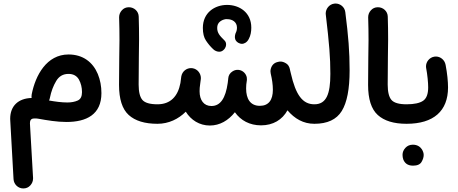

<svg xmlns="http://www.w3.org/2000/svg" viewBox="-20 -667 2593 1086"><path d="M367.7 -358.9C243.7 -358.9 180.2 -240.7 159.2 -132.8C158.7 -128.9 158.2 -125 158.2 -121.1C158.2 -118.7 158.2 -115.7 158.7 -112.8C84.5 -110.8 37.6 -68.8 37.6 4.9C37.6 8.3 37.6 12.2 38.1 16.1L56.6 346.7C58.6 376 82.5 398.9 111.8 398.9C127.9 398.9 141.1 393.1 151.4 381.8C161.6 370.6 167 357.4 167 342.8V338.9L149.4 32.7V29.8C149.4 4.4 164.1 2.9 178.2 2.9C184.6 2.9 191.4 3.4 199.2 4.9C245.6 13.2 301.3 22.9 356 22.9C468.8 22.9 553.7 -19 553.7 -140.1C553.7 -179.2 546.9 -215.3 533.2 -248.5C505.4 -314.9 449.7 -358.9 367.7 -358.9ZM262.2 -113.3C269.5 -150.4 281.7 -182.1 297.9 -209C314 -235.8 336.9 -249 367.7 -249C394.5 -249 414.1 -238.3 426.3 -217.3C438 -195.8 443.8 -171.9 443.8 -146C443.8 -121.6 436 -106 419.9 -98.6C403.8 -91.3 384.3 -87.4 361.3 -87.4C328.1 -87.4 292.5 -92.3 257.3 -98.6C259.8 -103 261.2 -107.9 262.2 -113.3Z M653.3 -187C653.3 -106.4 671.4 -49.8 708 -16.6C744.6 16.6 798.8 33.2 870.6 33.2H871.1C886.2 33.2 899.4 27.8 910.2 17.1C920.9 5.9 926.3 -6.8 926.3 -22C926.3 -52.7 901.9 -77.1 871.1 -77.1H870.6C828.1 -77.1 799.8 -85.4 785.6 -101.6C771.5 -117.7 764.2 -147 764.2 -188.5C764.2 -315.9 766.6 -397.9 766.6 -444.8C766.6 -485.8 766.1 -528.3 764.6 -572.8C764.2 -603.5 738.3 -626 709.5 -626H707C691.9 -625.5 679.7 -620.1 669.4 -608.9C659.2 -597.7 653.8 -584.5 653.8 -569.8V-568.4C655.3 -523.4 655.8 -480.5 655.8 -439.5C655.8 -393.1 653.3 -312 653.3 -187Z M815.9 -22C815.9 -6.8 821.3 5.9 832 17.1C843.3 27.8 856 33.2 871.1 33.2C934.1 33.2 989.3 6.3 1030.8 -35.2C1060.1 12.2 1108.4 43 1167 43C1223.1 43 1271.5 14.6 1308.6 -32.2C1341.8 14.6 1392.6 42 1456.5 42C1524.9 42 1576.7 10.3 1606 -43C1646.5 4.4 1695.8 33.2 1757.8 33.2H1758.3C1773.4 33.2 1786.6 27.8 1797.4 17.1C1808.1 5.9 1813.5 -6.8 1813.5 -22C1813.5 -52.7 1789.1 -77.1 1758.3 -77.1H1757.8C1691.4 -77.1 1652.8 -129.9 1625 -252.4C1623.5 -257.8 1622.1 -264.2 1620.6 -270.5C1620.1 -272 1620.1 -273.9 1619.6 -275.9C1616.2 -291 1609.4 -301.8 1598.1 -308.6C1586.9 -315.4 1576.7 -318.8 1567.4 -318.8C1562.5 -318.8 1557.6 -318.4 1552.7 -316.9C1531.2 -312.5 1517.6 -299.3 1511.7 -277.8C1510.3 -272.9 1509.8 -268.1 1509.8 -263.2C1509.8 -259.3 1510.3 -255.4 1511.2 -251C1519 -217.8 1523.4 -188 1523.4 -159.2C1523.4 -102.1 1500 -68.4 1449.7 -68.4C1395.5 -68.4 1372.1 -108.4 1372.1 -166.5C1372.1 -173.3 1372.6 -180.7 1373 -188.5C1374.5 -196.8 1375.5 -205.6 1376.5 -214.4V-218.8C1376.5 -221.2 1376.5 -224.1 1376 -227.1V-228.5C1372.1 -250 1354.5 -268.1 1331.5 -271.5C1329.1 -272 1326.7 -272 1324.2 -272C1314.5 -272 1305.2 -269.5 1296.9 -264.2H1296.4C1295.9 -264.2 1295.9 -264.2 1295.9 -263.7C1280.8 -254.4 1272.5 -241.2 1271 -224.1V-222.2C1269.5 -213.9 1268.6 -205.6 1268.1 -197.8C1255.9 -111.8 1227.1 -67.4 1175.8 -67.4C1132.8 -67.4 1108.9 -100.6 1108.9 -150.9C1108.9 -163.1 1109.4 -174.3 1112.8 -196.3L1114.7 -210.9C1115.2 -212.9 1115.2 -215.3 1115.7 -217.8C1116.2 -220.2 1116.2 -223.1 1116.2 -225.6C1116.2 -250.5 1098.1 -276.9 1068.4 -281.2C1065.4 -281.7 1062.5 -281.7 1059.6 -281.7C1036.6 -281.7 1010.7 -265.1 1005.4 -234.4C1003.4 -219.2 1002 -206.5 1000.5 -197.3C986.3 -121.6 943.8 -77.1 871.1 -77.1C840.3 -77.1 815.9 -52.7 815.9 -22ZM1127.4 -509.3C1127.4 -478.5 1133.3 -454.6 1145 -437.5C1156.7 -419.9 1169.9 -403.8 1185.1 -389.6C1201.2 -374 1216.3 -374.5 1220.7 -374.5C1229 -374.5 1236.8 -377.4 1243.7 -383.8C1259.3 -397.5 1258.8 -412.6 1258.8 -416.5C1258.8 -424.8 1255.9 -432.1 1249.5 -438.5C1221.7 -465.8 1208.5 -481.4 1208.5 -509.3C1208.5 -525.4 1214.4 -537.6 1225.6 -545.9C1248 -562 1264.6 -558.6 1265.1 -558.6C1294.4 -558.6 1320.3 -542.5 1320.3 -510.7C1320.3 -499.5 1317.9 -488.8 1312.5 -479C1310.1 -472.2 1308.6 -465.3 1308.6 -459C1308.6 -451.7 1308.6 -436.5 1328.1 -424.8C1335.4 -420.9 1342.3 -418.9 1348.6 -418.9C1358.9 -418.9 1377.4 -425.8 1387.7 -447.8C1397.5 -465.8 1401.4 -487.8 1401.4 -510.7C1401.4 -596.7 1334 -639.2 1264.6 -639.2C1195.3 -639.2 1127.4 -596.2 1127.4 -509.3Z M1703.1 -22C1703.1 -6.8 1708.5 5.9 1719.2 17.1C1730.5 27.8 1743.2 33.2 1758.3 33.2C1831.5 33.2 1883.3 9.3 1913.1 -39.1C1942.9 -87.4 1957.5 -163.6 1957.5 -268.6C1957.5 -376.5 1950.7 -459.5 1933.1 -598.6C1929.2 -629.4 1902.3 -647 1878.4 -647C1876 -647 1873 -647 1870.6 -646.5C1840.8 -642.6 1822.3 -615.7 1822.3 -590.8C1822.3 -588.4 1822.3 -586.4 1822.8 -584C1842.3 -418.9 1848.6 -342.8 1848.6 -249C1848.6 -135.3 1826.2 -77.1 1758.3 -77.1C1743.2 -77.1 1730.5 -71.8 1719.2 -61C1708.5 -50.3 1703.1 -37.1 1703.1 -22Z M2062 -187C2062 -106.4 2080.1 -49.8 2116.7 -16.6C2153.3 16.6 2207.5 33.2 2279.3 33.2H2279.8C2294.9 33.2 2308.1 27.8 2318.8 17.1C2329.6 5.9 2335 -6.8 2335 -22C2335 -52.7 2310.5 -77.1 2279.8 -77.1H2279.3C2236.8 -77.1 2208.5 -85.4 2194.3 -101.6C2180.2 -117.7 2172.9 -147 2172.9 -188.5C2172.9 -315.9 2175.3 -397.9 2175.3 -444.8C2175.3 -485.8 2174.8 -528.3 2173.3 -572.8C2172.9 -603.5 2147 -626 2118.2 -626H2115.7C2100.6 -625.5 2088.4 -620.1 2078.1 -608.9C2067.9 -597.7 2062.5 -584.5 2062.5 -569.8V-568.4C2064 -523.4 2064.5 -480.5 2064.5 -439.5C2064.5 -393.1 2062 -312 2062 -187Z M2224.6 -22C2224.6 -6.8 2230 5.9 2240.7 17.1C2252 27.8 2264.6 33.2 2279.8 33.2C2432.6 33.2 2514.2 -39.1 2514.2 -172.4C2514.2 -205.6 2509.8 -251.5 2500.5 -299.8C2495.1 -329.6 2469.7 -347.2 2446.3 -347.2C2443.4 -347.2 2440.4 -347.2 2437.5 -346.7C2407.7 -342.3 2389.6 -315.9 2389.6 -292C2389.6 -289.6 2389.6 -286.6 2390.1 -284.2C2397.9 -243.2 2401.9 -198.7 2401.9 -172.9C2401.9 -135.7 2392.6 -110.4 2373.5 -97.2C2354.5 -84 2323.2 -77.1 2279.8 -77.1C2264.6 -77.1 2252 -71.8 2240.7 -61C2230 -50.3 2224.6 -37.1 2224.6 -22ZM2256.8 209C2256.8 218.3 2258.3 227.1 2261.2 235.4C2268.6 253.4 2283.2 270 2315.9 270C2339.8 270 2356 263.2 2364.3 249C2372.6 234.9 2376.5 221.7 2376.5 209.5C2376.5 199.2 2373 189 2366.7 178.2C2356.9 163.1 2340.3 151.4 2315.4 151.4C2298.3 151.4 2284.2 157.2 2272.9 169.4C2262.2 181.2 2256.8 194.3 2256.8 209Z"/></svg>

Font: Mikhak SemiBold
Style: Regular
Weight: 600
Designer: Amin Abedi
Version: Version 3.2